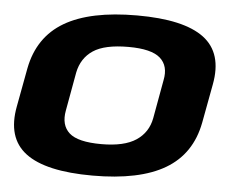

<svg xmlns="http://www.w3.org/2000/svg" viewBox="-50 -741 1010 810"><g transform="rotate(5 455.0 -336.0)"><path d="M370 8.5Q568.5 8.5 677.2 -55.8Q786 -120 811.5 -254.5L842 -418.5Q867.5 -553 782.2 -617Q697 -681 499 -681Q301 -681 192 -617Q83 -553 57 -418.5L26.5 -254.5Q1 -120 86 -55.8Q171 8.5 370 8.5ZM395.5 -127Q295.5 -127 259 -160Q222.5 -193 234 -255L263.5 -418.5Q276 -480.5 324.8 -513Q373.5 -545.5 474 -545.5Q571.5 -545.5 608.8 -512.5Q646 -479.5 633.5 -418.5L604 -255Q592.5 -194 542.2 -160.5Q492 -127 395.5 -127Z"/></g></svg>

Font: Anybody ExtraExpanded
Style: Bold Italic
Weight: 700
Width: 8
Italic angle: -10°
Version: Version 1.113;gftools[0.9.25]